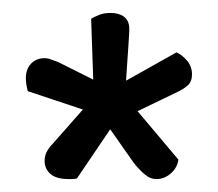

<svg xmlns="http://www.w3.org/2000/svg" viewBox="-20 -716 337 297"><path d="M146 -582 167 -527 23 -575Q20 -586 20 -595Q20 -609 28 -617.5Q36 -626 49 -626Q54 -626 59 -624Q64 -622 70 -620ZM179 -558 99 -440Q95 -439 92 -439Q89 -439 86 -439Q67 -439 58 -447Q49 -455 49 -467Q49 -475 52.5 -481.5Q56 -488 61 -493L113 -552ZM135 -538 160 -583 256 -469Q254 -456 244 -447.5Q234 -439 222 -439Q212 -439 203 -447Q194 -455 187 -464ZM123 -562 253 -635Q262 -631 269.5 -622Q277 -613 277 -601Q277 -590 270.5 -584Q264 -578 253 -573L168 -532ZM174 -567 126 -540 121 -687Q126 -690 133.5 -693Q141 -696 151 -696Q164 -696 172 -690Q180 -684 180 -671Q180 -665 178.5 -643.5Q177 -622 175.5 -599.5Q174 -577 174 -567Z"/></svg>

Font: Baloo Tamma 2
Style: Regular
Weight: 400
Designer: Divya Kowshik, Shuchita Grover and Ek Type
Foundry: Ek Type
Version: Version 1.700